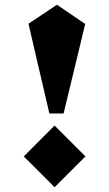

<svg xmlns="http://www.w3.org/2000/svg" viewBox="-20 -739 460 809"><path d="M188 -261 100 -639 220 -719 339 -638 248 -261ZM210 50 80 -80 210 -210 340 -80Z"/></svg>

Font: Rowdies
Style: Bold
Weight: 700
Designer: Jaikishan Patel
Version: Version 1.000; ttfautohint (v1.8.3)